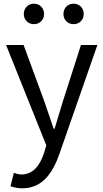

<svg xmlns="http://www.w3.org/2000/svg" viewBox="-20 -787 561 1041"><path d="M164 -656C196 -656 219 -680 219 -711C219 -743 196 -767 164 -767C132 -767 109 -743 109 -711C109 -680 132 -656 164 -656ZM379 -656C411 -656 434 -680 434 -711C434 -743 411 -767 379 -767C347 -767 324 -743 324 -711C324 -680 347 -656 379 -656ZM101 234C209 234 266 152 303 45L508 -543H419L322 -241C307 -193 291 -138 276 -89H271C254 -138 235 -194 219 -241L108 -543H13L231 1L219 42C196 110 160 159 96 159C81 159 66 154 55 150L37 223C58 230 79 234 101 234Z"/></svg>

Font: Spoqa Han Sans Neo Regular
Style: Regular
Weight: 400
Designer: [Spoqa Han Sans Neo] Dong-huui Kim  Younghwa Kang  Yujin Lee  [Noto Sans] Ryoko NISHIZUKA  (kana & ideographs); Paul D. 
Foundry: Spoqa (http://www.spoqa-han-sans.com)
Version: Version 1.000